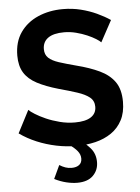

<svg xmlns="http://www.w3.org/2000/svg" viewBox="-60 -762 734 1010"><g transform="rotate(-5 306.5 -256.5)"><path d="M497 -523.6Q490.5 -531.3 471.8 -542.9Q453.2 -554.6 426.8 -566Q400.5 -577.4 369.4 -585.4Q338.3 -593.5 306.3 -593.5Q250 -593.5 221.4 -572.9Q192.7 -552.3 192.7 -514Q192.7 -485.1 210.9 -468Q229.1 -451 265.2 -439.2Q301.3 -427.5 354.9 -413.4Q425.3 -395.6 476.6 -371.2Q527.9 -346.9 555.6 -307.5Q583.2 -268.1 583.2 -202.7Q583.2 -145.9 562.1 -105.7Q541.1 -65.5 504.3 -40.3Q467.5 -15.1 420 -3.6Q372.5 7.9 319.8 7.9Q267.2 7.9 213.9 -3.1Q160.5 -14.2 111.8 -34.6Q63.1 -55 21.8 -84.4L83.3 -203.3Q92.1 -193.9 115.1 -179.5Q138.1 -165 170.8 -150.5Q203.5 -136.1 242.7 -126Q281.8 -115.9 322.3 -115.9Q378.4 -115.9 407.1 -134.9Q435.8 -153.8 435.8 -189.2Q435.8 -220.6 413 -239Q390.2 -257.4 348.9 -270.9Q307.6 -284.4 252 -299.5Q184.5 -318.9 139.6 -342.6Q94.6 -366.4 72.6 -402Q50.6 -437.7 50.6 -491.9Q50.6 -564.9 85.4 -614.6Q120.2 -664.3 179.3 -689.9Q238.5 -715.5 310.1 -715.5Q359.9 -715.5 404.6 -704.3Q449.2 -693.2 488.1 -675.2Q527.1 -657.2 558 -636.3ZM306.8 201.3Q279.9 201.3 248.7 193.7Q217.5 186 187.2 170.6L220.2 100Q236.2 110 251.6 115.3Q267.1 120.6 284.1 120.6Q309.3 120.6 324 109.3Q338.8 97.9 338.8 76.1Q338.8 54.7 324.2 36.4Q309.6 18.1 283 0L327.7 -28.9Q367.3 -2.5 393.4 27.6Q419.6 57.8 419.6 101.5Q419.6 143.9 390.9 172.6Q362.2 201.3 306.8 201.3Z"/></g></svg>

Font: Raleway Thin
Style: Regular
Weight: 100
Designer: Matt McInerney, Pablo Impallari, Rodrigo Fuenzalida
Foundry: Matt McInerney, Pablo Impallari, Rodrigo Fuenzalida
Version: Version 4.026